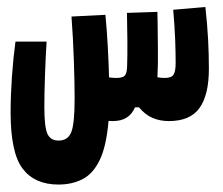

<svg xmlns="http://www.w3.org/2000/svg" viewBox="-20 -336 626 539"><path d="M144 182.1Q77.6 182.1 43.7 137.7Q9.8 93.3 9.8 -20Q9.8 -66.9 13.4 -119.6Q17.1 -172.4 23.4 -219.2H110.8Q107.9 -172.4 106.2 -122.3Q104.5 -72.3 104.5 -35.6Q104.5 20 113 39.3Q121.6 58.6 144.5 58.6Q170.4 58.6 179.9 35.4Q189.5 12.2 189.5 -59.1Q189.5 -104.5 187.3 -167.7Q185.1 -231 180.7 -289.6L275.9 -294.4Q280.3 -249 282.7 -203.1Q285.2 -157.2 286.1 -118.7Q297.9 -117.2 306.6 -117.2Q324.7 -117.2 330.6 -124Q336.4 -130.9 336.9 -150.9Q337.9 -181.6 337.6 -221.2Q337.4 -260.7 336.4 -299.8L421.9 -302.7Q421.9 -296.4 422.1 -290.3Q422.4 -284.2 422.4 -277.3Q422.9 -237.3 423.3 -195.1Q423.8 -152.8 421.9 -119.1Q432.1 -117.2 442.9 -117.2Q460.9 -117.2 467 -126.2Q473.1 -135.3 473.1 -159.2Q473.1 -189.5 471.7 -226.1Q470.2 -262.7 466.3 -308.6L556.6 -316.4Q562 -267.1 564.2 -225.3Q566.4 -183.6 566.4 -143.1Q566.4 -69.3 540 -32.7Q513.7 3.9 454.1 3.9Q429.2 3.9 408.4 -4.9Q387.7 -13.7 370.1 -34.7H358.9Q342.8 3.9 296.9 3.9Q290.5 3.9 284.7 3.4Q278.8 73.7 260.3 112.5Q241.7 151.4 212.2 166.7Q182.6 182.1 144 182.1Z"/></svg>

Font: Cascadia Code SemiBold
Style: Regular
Weight: 600
Monospace: yes
Designer: Aaron Bell
Foundry: Saja Typeworks
Version: Version 2404.023; ttfautohint (v1.8.4)